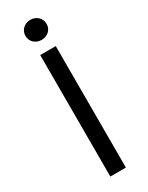

<svg xmlns="http://www.w3.org/2000/svg" viewBox="-215 -860 693 898"><g transform="rotate(-30 131.5 -411.0)"><path d="M90 0H174V-656H90ZM132 -714C164 -714 189 -736 189 -768C189 -799 164 -822 132 -822C100 -822 75 -799 75 -768C75 -736 100 -714 132 -714Z"/></g></svg>

Font: DAIFUKU Sans
Style: Regular
Weight: 400
Designer: Original font ‘Source Han Sans JP’ : Paul D. Hunt
Foundry: Daifuku
Version: Version 1.000